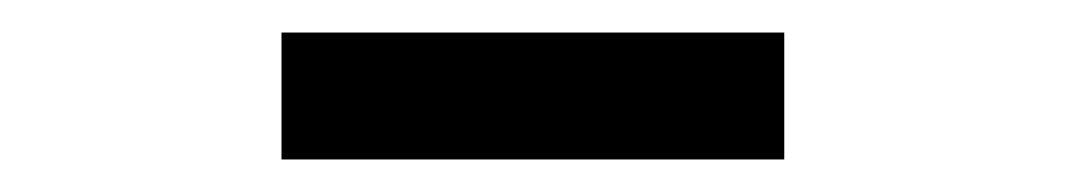

<svg xmlns="http://www.w3.org/2000/svg" viewBox="-20 -770 655 118"><path d="M153 -672V-750H462V-672Z"/></svg>

Font: Source Han Sans TC Medium
Style: Regular
Weight: 500
Designer: Ryoko NISHIZUKA Ë•øÂ°öÊ∂ºÂ≠ê (kana, bopomofo & ideographs); Paul D. Hunt (Latin, Greek & Cyrillic); Sandoll Communicatio
Foundry: Adobe
Version: Version 2.004;hotconv 1.0.118;makeotfexe 2.5.65603